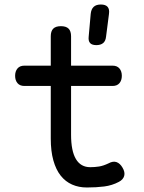

<svg xmlns="http://www.w3.org/2000/svg" viewBox="-20 -821 640 851"><path d="M479 -530Q499 -530 509.5 -517.5Q520 -505 520 -485Q520 -465 509.5 -452.5Q499 -440 479 -440H295V-224Q295 -152 316.5 -116Q338 -80 380 -80Q400 -80 419 -83Q438 -86 461 -97Q481 -108 496.5 -102.5Q512 -97 523 -78Q535 -58 530.5 -41.5Q526 -25 507 -15Q477 1 442 5.5Q407 10 365 10Q329 10 299.5 -3Q270 -16 249 -42.5Q228 -69 216.5 -110Q205 -151 205 -207V-440H88Q68 -440 57.5 -452.5Q47 -465 47 -485Q47 -505 57.5 -517.5Q68 -530 88 -530H205V-660Q205 -683 216 -694Q227 -705 250 -705Q273 -705 284 -694Q295 -683 295 -660V-530ZM407 -621Q388 -621 379.5 -630Q371 -639 373 -658L382 -759Q384 -780 395 -790.5Q406 -801 427 -801Q448 -801 457 -790.5Q466 -780 463 -759L450 -658Q448 -639 437 -630Q426 -621 407 -621Z"/></svg>

Font: Maple Mono Normal
Style: Regular
Weight: 400
Monospace: yes
Designer: subframe7536
Version: Version 7.000